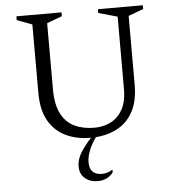

<svg xmlns="http://www.w3.org/2000/svg" viewBox="-59 -715 916 1009"><g transform="rotate(-5 398.5 -210.0)"><path d="M399 10Q326 10 268.5 -17Q211 -44 178 -101Q145 -158 145 -249V-610L65 -640V-660H303V-640L223 -610V-263Q223 -180 248.5 -131.5Q274 -83 319 -62Q364 -41 422 -41Q470 -41 509 -60.5Q548 -80 571.5 -122Q595 -164 595 -232V-612L495 -640V-660H732V-640L653 -611V-249Q653 -164 624 -108.5Q595 -53 543.5 -24.5Q492 4 426 9Q376 80 376 138Q376 172 393 188Q410 204 441 204Q454 204 467.5 200.5Q481 197 495 188H498V200Q486 218 465 229Q444 240 416 240Q376 240 349 217.5Q322 195 322 155Q322 118 343.5 83Q365 48 400 10Z"/></g></svg>

Font: Spectral Light
Style: Regular
Weight: 300
Designer: Jean-Baptiste Levee
Foundry: Production Type
Version: Version 2.001